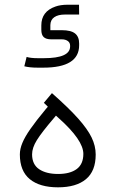

<svg xmlns="http://www.w3.org/2000/svg" viewBox="-20 -801 491 821"><path d="M93.8 -557.6Q110.8 -552.2 142.1 -552.2H167.5Q279.8 -552.2 279.8 -602.5V-605.5Q279.8 -618.7 269.8 -625.7Q259.8 -632.8 244.1 -632.8H199.2Q176.8 -632.8 166.7 -642.6Q156.7 -652.3 156.7 -673.8V-692.4Q156.7 -752 216.8 -772.9Q227.5 -776.9 240.7 -778.8Q253.9 -780.8 269 -780.8H317.9L318.4 -738.8H257.3Q228.5 -738.8 212.2 -727.5Q195.8 -716.3 195.3 -693.8V-679.2V-671.9H202.6H244.6Q283.2 -671.9 300.8 -658Q318.4 -644 318.4 -615.2V-607.4Q318.4 -511.7 165 -511.7H141.6Q106.4 -511.7 84 -517.6ZM117.2 -141.1Q117.2 -97.7 147.5 -77.4Q177.7 -57.1 228.5 -57.1Q279.3 -57.1 307.9 -78.1Q336.4 -99.1 336.4 -143.1Q336.4 -202.1 230.5 -296.4L219.2 -306.6L209.5 -294.9Q158.2 -234.9 137.7 -201.9Q117.2 -168.9 117.2 -141.1ZM228 0Q149.9 0 107.4 -34.9Q64.9 -69.8 64.9 -140.6Q64.9 -164.1 75.7 -189.9Q86.4 -215.8 109.9 -249.5Q133.3 -283.2 175.8 -334.5L184.6 -344.7L174.8 -354.5L167.5 -361.3L202.1 -402.8Q274.4 -338.9 314.2 -294.2Q354 -249.5 371.6 -213.4Q389.2 -177.2 389.2 -140.1Q389.2 -69.3 347.4 -34.7Q305.7 0 228 0Z"/></svg>

Font: Shabnam Thin FD-WOL
Style: Thin-FD-WOL
Weight: 100
Foundry: DejaVu fonts team - Redesigned by Saber Rastikerdar - Based on Vazir font
Version: Version 5.0.1